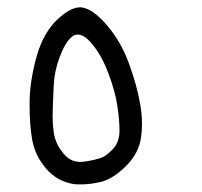

<svg xmlns="http://www.w3.org/2000/svg" viewBox="-20 -313 540 513"><path d="M253.4 107.4Q235.4 114.3 209.5 118.2Q199.7 119.6 192.9 119.6Q186 119.6 177.7 117.2Q162.1 112.3 150.4 98.1Q129.9 74.2 124.5 45.9Q120.6 23.4 120.6 -2.9Q120.6 -23.9 123.5 -84.5Q125.5 -124 139.2 -159.7Q152.8 -197.3 170.4 -213.4Q178.2 -220.7 187.5 -220.7Q204.6 -220.7 224.6 -197.3Q251.5 -165.5 269.5 -117.4Q287.6 -69.3 293.5 -30.5Q299.3 8.3 299.3 35.6Q299.3 65.9 282.7 84Q266.6 101.6 253.4 107.4ZM178.7 179.2Q185.1 179.7 194.3 179.7Q222.2 179.7 250 172.9Q282.7 164.6 317.1 130.1Q351.6 95.7 356.9 53.2Q359.4 35.6 359.4 20.5Q359.4 -9.8 354 -37.6Q345.7 -85 325.2 -141.6Q302.7 -205.1 259.3 -252.9Q228 -287.1 202.1 -292.5Q198.2 -293.5 194.3 -293.5Q168.9 -293.5 135.7 -263.2Q96.2 -227.1 78.1 -163.1Q60.1 -99.1 59.1 -42Q59.1 -35.6 59.1 -29.3Q59.1 21 65.9 59.6Q73.2 102.1 103 137.2Q132.3 171.9 178.7 179.2Z"/></svg>

Font: NaikaiFont
Style: Light
Weight: 300
Version: Version 1.89